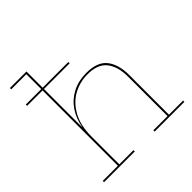

<svg xmlns="http://www.w3.org/2000/svg" viewBox="-199 -965 1139 1139"><g transform="rotate(-45 370.5 -395.0)"><path d="M40.5 -643V-654H397.5V-643ZM182 -11H301V0H43V-11H170V-779H43V-790H182ZM586.5 -11V-342Q586.5 -426.5 549.2 -474.2Q512 -522 427 -522Q359.5 -522 304 -490.5Q248.5 -459 215.2 -397.5Q182 -336 182 -246.5L176.5 -324.5H183Q193.5 -385 225.5 -432.2Q257.5 -479.5 308.8 -506.2Q360 -533 427.5 -533Q520 -533 559.2 -482.5Q598.5 -432 598.5 -343V-11H717V0H467.5V-11Z"/></g></svg>

Font: Hepta Slab ExtraLight Thin
Style: Regular
Weight: 250
Version: Version 1.102